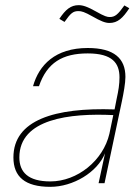

<svg xmlns="http://www.w3.org/2000/svg" viewBox="-20 -710 537 744"><path d="M320 -524C194 -524 131 -458 108 -376H131C162 -467 222 -503 320 -503C416 -503 443 -465 443 -410C443 -383 439 -359 432 -327L424 -286C192 -294 32 -245 32 -100C32 -25 77 14 175 14C263 14 357 -42 387 -116L362 0H385L452 -316C459 -349 466 -388 466 -412C466 -483 423 -524 320 -524ZM55 -100C55 -250 251 -272 419 -264L404 -192C380 -88 280 -7 175 -7C89 -7 55 -43 55 -100ZM210 -637 230 -625C254 -659 263 -667 284 -667C296 -667 307 -664 339 -646C369 -629 387 -621 404 -621C436 -621 456 -640 481 -678L462 -689C437 -654 426 -644 405 -644C396 -644 386 -646 351 -666C321 -683 302 -690 285 -690C254 -690 234 -673 210 -637Z"/></svg>

Font: Nacelle Thin
Style: Italic
Weight: 100
Italic angle: -12°
Designer: Sora Sagano
Foundry: Sora Sagano
Version: Version 1.000;FEAKit 1.0